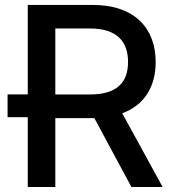

<svg xmlns="http://www.w3.org/2000/svg" viewBox="-20 -747 697 767"><path d="M90.9 0H201V-275.2H350.1H356.9L505 0H629.6L468.4 -294.4C557.5 -327.4 601.9 -401.6 601.9 -499.3C601.9 -633.2 518.8 -727.3 350.1 -727.3H90.9V-370H10.3V-278.8H90.9ZM201 -369.7V-633.2H338.8C446.7 -633.2 491.5 -581.7 491.5 -499.3C491.5 -417.3 446.7 -369.7 339.8 -369.7Z"/></svg>

Font: Magic Ui Pro Medium
Style: Regular
Weight: 500
Designer: Stefan Endress, Andreas Faust
Version: Version 1.000;FEAKit 1.0